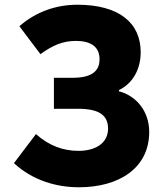

<svg xmlns="http://www.w3.org/2000/svg" viewBox="-20 -778 687 812"><path d="M314 14C482 14 611 -66 611 -220C611 -308 556 -373 483 -392V-397C543 -426 575 -487 575 -557C575 -682 483 -758 307 -758C216 -758 130 -727 62 -667L151 -549C201 -585 244 -605 301 -605C360 -605 401 -583 401 -528C401 -479 371 -449 286 -449H208V-318H309C396 -318 437 -293 437 -234C437 -174 386 -140 312 -140C248 -140 188 -161 132 -211L39 -88C118 -15 218 14 314 14Z"/></svg>

Font: Source Han Sans HK Heavy
Style: Regular
Weight: 900
Designer: Ryoko NISHIZUKA 西塚涼子 (kana, bopomofo & ideographs); Paul D. Hunt (Latin, Greek & Cyrillic); Sandoll Communications 산돌커뮤니
Foundry: Adobe
Version: Version 2.000;hotconv 1.0.107;makeotfexe 2.5.65593